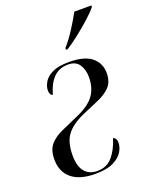

<svg xmlns="http://www.w3.org/2000/svg" viewBox="-145 -845 736 933"><g transform="rotate(-20 223.0 -378.0)"><path d="M185 10Q104 10 62 -25Q20 -60 20 -124Q20 -173 43.5 -200Q67 -227 106 -244Q145 -261 192 -282Q260 -311 287.5 -349Q315 -387 315 -443Q315 -481 297.5 -508Q280 -535 240 -535Q192 -535 163 -504Q134 -473 121 -422Q105 -425 105 -450Q105 -470 118 -492.5Q131 -515 162 -530Q193 -545 248 -545Q328 -545 365.5 -514Q403 -483 403 -432Q403 -387 378.5 -361.5Q354 -336 313.5 -319Q273 -302 225 -281Q164 -253 137 -216Q110 -179 110 -112Q110 -56 133 -28Q156 0 198 0Q247 0 276.5 -34Q306 -68 324 -125Q330 -123 335.5 -115.5Q341 -108 341 -95Q341 -71 326 -47Q311 -23 277 -6.5Q243 10 185 10ZM256 -615Q283 -645 310 -687Q337 -729 357 -766H446L444 -757Q429 -738 398 -710Q367 -682 331 -653.5Q295 -625 265 -606H255Z"/></g></svg>

Font: Noto Serif Display Condensed
Style: Italic
Weight: 400
Width: 3
Italic angle: -12°
Designer: Monotype Design Team
Foundry: Monotype Imaging Inc.
Version: Version 2.009